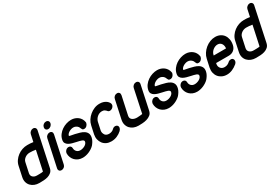

<svg xmlns="http://www.w3.org/2000/svg" viewBox="72 -1777 4119 2831"><g transform="rotate(-30 2132.0 -362.0)"><path d="M148 -193Q140 -152 166 -128Q192 -104 233 -104Q238 -104 252.5 -104Q267 -104 284 -104.5Q301 -105 316.5 -106Q332 -107 339 -110L410 -441Q386 -446 359 -448Q332 -450 306 -450Q286 -450 266 -443.5Q246 -437 229 -425Q212 -413 200 -396.5Q188 -380 184 -360ZM70 -361Q79 -406 105 -443.5Q131 -481 167 -508Q203 -535 245.5 -549.5Q288 -564 331 -564Q353 -564 380 -563Q407 -562 434 -557L460 -678Q465 -701 485.5 -717.5Q506 -734 529 -734Q554 -734 567 -717Q580 -700 575 -677L453 -102Q444 -61 417.5 -38Q391 -15 357 -4.5Q323 6 285.5 8Q248 10 218 10H209Q166 10 130 -4.5Q94 -19 69 -45.5Q44 -72 34 -109.5Q24 -147 34 -193Z M721 -613Q696 -613 683.5 -630Q671 -647 676 -670Q681 -695 700.5 -711Q720 -727 745 -727Q770 -727 783 -711Q796 -695 791 -670Q786 -647 766 -630Q746 -613 721 -613ZM641 -504Q646 -529 666.5 -545Q687 -561 710 -561Q735 -561 747.5 -545Q760 -529 755 -504L657 -47Q652 -22 632.5 -6Q613 10 588 10Q565 10 551.5 -6Q538 -22 543 -47Z M1250 -430Q1252 -425 1251.5 -418.5Q1251 -412 1249 -407Q1244 -385 1225.5 -367.5Q1207 -350 1181 -350Q1160 -350 1153 -360Q1146 -370 1139 -386L1140 -385Q1137 -392 1133.5 -400Q1130 -408 1125 -414Q1111 -431 1091.5 -440.5Q1072 -450 1050 -450Q1032 -450 1012.5 -444Q993 -438 976.5 -428Q960 -418 948 -404.5Q936 -391 933 -376Q932 -371 949 -367.5Q966 -364 992 -359Q1000 -357 1007.5 -356Q1015 -355 1023 -353Q1062 -344 1100 -333Q1138 -322 1166 -303.5Q1194 -285 1207.5 -255.5Q1221 -226 1211 -181Q1208 -167 1201.5 -151.5Q1195 -136 1186.5 -122.5Q1178 -109 1169.5 -97.5Q1161 -86 1155 -79Q1136 -59 1111.5 -43Q1087 -27 1060.5 -15.5Q1034 -4 1006 2Q978 8 953 8Q913 8 880.5 -5.5Q848 -19 824.5 -42.5Q801 -66 788 -98Q775 -130 775 -167L776 -166Q776 -175 777 -178Q782 -201 801 -218Q820 -235 846 -235Q866 -235 879 -222.5Q892 -210 892 -190Q892 -154 915 -130Q938 -106 976 -106Q995 -106 1015 -111.5Q1035 -117 1052 -126.5Q1069 -136 1081.5 -150Q1094 -164 1097 -181Q1100 -194 1092 -203Q1084 -212 1068.5 -218.5Q1053 -225 1031.5 -230Q1010 -235 987 -240Q954 -247 921 -256Q888 -265 863 -279.5Q838 -294 825 -317Q812 -340 820 -376Q829 -419 855.5 -454Q882 -489 918 -513.5Q954 -538 996 -551Q1038 -564 1077 -564Q1110 -564 1139.5 -554Q1169 -544 1192 -526Q1215 -508 1230 -483Q1245 -458 1250 -429Z M1548 -138Q1568 -158 1595 -158Q1616 -158 1628 -146Q1646 -129 1640 -102Q1636 -82 1617 -63H1618Q1580 -28 1534.5 -9Q1489 10 1438 10Q1393 10 1357.5 -6.5Q1322 -23 1298 -54Q1275 -85 1266 -124Q1257 -163 1266 -208L1295 -342Q1305 -389 1330.5 -428Q1356 -467 1392 -496Q1427 -525 1469.5 -542.5Q1512 -560 1559 -560Q1595 -560 1620.5 -552Q1646 -544 1663.5 -532.5Q1681 -521 1691.5 -508.5Q1702 -496 1708 -487H1707Q1718 -469 1714 -449Q1712 -438 1704 -426Q1696 -414 1685 -406Q1665 -392 1645 -392Q1634 -392 1623.5 -396.5Q1613 -401 1607 -411Q1606 -412 1604.5 -413Q1603 -414 1603 -416Q1595 -425 1579.5 -435.5Q1564 -446 1535 -446Q1491 -446 1455 -416Q1438 -402 1425.5 -382.5Q1413 -363 1408 -342L1379 -208Q1375 -187 1380 -169Q1385 -151 1396 -134H1395Q1419 -104 1464 -104Q1486 -104 1508.5 -112Q1531 -120 1548 -138Z M2115 -509Q2120 -532 2139.5 -548.5Q2159 -565 2184 -565Q2209 -565 2222 -548.5Q2235 -532 2230 -509L2144 -105Q2135 -62 2106 -39Q2077 -16 2040 -5.5Q2003 5 1965 7Q1927 9 1900 9Q1856 9 1820 -5.5Q1784 -20 1759.5 -47Q1735 -74 1725 -111.5Q1715 -149 1725 -195L1792 -506Q1797 -532 1816.5 -548Q1836 -564 1861 -564Q1884 -564 1897 -548Q1910 -532 1905 -506L1838 -195Q1833 -172 1840 -155Q1847 -138 1862 -127Q1877 -116 1897.5 -110.5Q1918 -105 1940 -105Q1962 -105 1988 -108Q2014 -111 2031 -113Z M2715 -430Q2717 -425 2716.5 -418.5Q2716 -412 2714 -407Q2709 -385 2690.5 -367.5Q2672 -350 2646 -350Q2625 -350 2618 -360Q2611 -370 2604 -386L2605 -385Q2602 -392 2598.5 -400Q2595 -408 2590 -414Q2576 -431 2556.5 -440.5Q2537 -450 2515 -450Q2497 -450 2477.5 -444Q2458 -438 2441.5 -428Q2425 -418 2413 -404.5Q2401 -391 2398 -376Q2397 -371 2414 -367.5Q2431 -364 2457 -359Q2465 -357 2472.5 -356Q2480 -355 2488 -353Q2527 -344 2565 -333Q2603 -322 2631 -303.5Q2659 -285 2672.5 -255.5Q2686 -226 2676 -181Q2673 -167 2666.5 -151.5Q2660 -136 2651.5 -122.5Q2643 -109 2634.5 -97.5Q2626 -86 2620 -79Q2601 -59 2576.5 -43Q2552 -27 2525.5 -15.5Q2499 -4 2471 2Q2443 8 2418 8Q2378 8 2345.5 -5.5Q2313 -19 2289.5 -42.5Q2266 -66 2253 -98Q2240 -130 2240 -167L2241 -166Q2241 -175 2242 -178Q2247 -201 2266 -218Q2285 -235 2311 -235Q2331 -235 2344 -222.5Q2357 -210 2357 -190Q2357 -154 2380 -130Q2403 -106 2441 -106Q2460 -106 2480 -111.5Q2500 -117 2517 -126.5Q2534 -136 2546.5 -150Q2559 -164 2562 -181Q2565 -194 2557 -203Q2549 -212 2533.5 -218.5Q2518 -225 2496.5 -230Q2475 -235 2452 -240Q2419 -247 2386 -256Q2353 -265 2328 -279.5Q2303 -294 2290 -317Q2277 -340 2285 -376Q2294 -419 2320.5 -454Q2347 -489 2383 -513.5Q2419 -538 2461 -551Q2503 -564 2542 -564Q2575 -564 2604.5 -554Q2634 -544 2657 -526Q2680 -508 2695 -483Q2710 -458 2715 -429Z M3197 -430Q3199 -425 3198.5 -418.5Q3198 -412 3196 -407Q3191 -385 3172.5 -367.5Q3154 -350 3128 -350Q3107 -350 3100 -360Q3093 -370 3086 -386L3087 -385Q3084 -392 3080.5 -400Q3077 -408 3072 -414Q3058 -431 3038.5 -440.5Q3019 -450 2997 -450Q2979 -450 2959.5 -444Q2940 -438 2923.5 -428Q2907 -418 2895 -404.5Q2883 -391 2880 -376Q2879 -371 2896 -367.5Q2913 -364 2939 -359Q2947 -357 2954.5 -356Q2962 -355 2970 -353Q3009 -344 3047 -333Q3085 -322 3113 -303.5Q3141 -285 3154.5 -255.5Q3168 -226 3158 -181Q3155 -167 3148.5 -151.5Q3142 -136 3133.5 -122.5Q3125 -109 3116.5 -97.5Q3108 -86 3102 -79Q3083 -59 3058.5 -43Q3034 -27 3007.5 -15.5Q2981 -4 2953 2Q2925 8 2900 8Q2860 8 2827.5 -5.5Q2795 -19 2771.5 -42.5Q2748 -66 2735 -98Q2722 -130 2722 -167L2723 -166Q2723 -175 2724 -178Q2729 -201 2748 -218Q2767 -235 2793 -235Q2813 -235 2826 -222.5Q2839 -210 2839 -190Q2839 -154 2862 -130Q2885 -106 2923 -106Q2942 -106 2962 -111.5Q2982 -117 2999 -126.5Q3016 -136 3028.5 -150Q3041 -164 3044 -181Q3047 -194 3039 -203Q3031 -212 3015.5 -218.5Q3000 -225 2978.5 -230Q2957 -235 2934 -240Q2901 -247 2868 -256Q2835 -265 2810 -279.5Q2785 -294 2772 -317Q2759 -340 2767 -376Q2776 -419 2802.5 -454Q2829 -489 2865 -513.5Q2901 -538 2943 -551Q2985 -564 3024 -564Q3057 -564 3086.5 -554Q3116 -544 3139 -526Q3162 -508 3177 -483Q3192 -458 3197 -429Z M3375 -333H3585Q3588 -356 3584 -376.5Q3580 -397 3569.5 -412.5Q3559 -428 3542.5 -437Q3526 -446 3504 -446Q3482 -446 3461 -437.5Q3440 -429 3423 -415Q3406 -401 3393.5 -382Q3381 -363 3377 -341ZM3516 -138Q3527 -149 3539 -153.5Q3551 -158 3563 -158Q3588 -158 3600.5 -140.5Q3613 -123 3608 -101Q3606 -93 3601 -83Q3596 -73 3587 -65Q3498 10 3407 10Q3362 10 3325.5 -7Q3289 -24 3265.5 -53.5Q3242 -83 3233 -122.5Q3224 -162 3233 -208L3262 -341Q3271 -386 3297 -426Q3323 -466 3359.5 -496Q3396 -526 3439.5 -543Q3483 -560 3528 -560Q3574 -560 3610.5 -542Q3647 -524 3669.5 -492.5Q3692 -461 3700 -418Q3708 -375 3697 -324Q3686 -275 3651.5 -247Q3617 -219 3566 -219H3351L3348 -208Q3339 -165 3363 -134.5Q3387 -104 3431 -104Q3461 -104 3483 -115.5Q3505 -127 3516 -138Z M3836 -193Q3828 -152 3854 -128Q3880 -104 3921 -104Q3926 -104 3940.5 -104Q3955 -104 3972 -104.5Q3989 -105 4004.5 -106Q4020 -107 4027 -110L4098 -441Q4074 -446 4047 -448Q4020 -450 3994 -450Q3974 -450 3954 -443.5Q3934 -437 3917 -425Q3900 -413 3888 -396.5Q3876 -380 3872 -360ZM3758 -361Q3767 -406 3793 -443.5Q3819 -481 3855 -508Q3891 -535 3933.5 -549.5Q3976 -564 4019 -564Q4041 -564 4068 -563Q4095 -562 4122 -557L4148 -678Q4153 -701 4173.5 -717.5Q4194 -734 4217 -734Q4242 -734 4255 -717Q4268 -700 4263 -677L4141 -102Q4132 -61 4105.5 -38Q4079 -15 4045 -4.5Q4011 6 3973.5 8Q3936 10 3906 10H3897Q3854 10 3818 -4.5Q3782 -19 3757 -45.5Q3732 -72 3722 -109.5Q3712 -147 3722 -193Z"/></g></svg>

Font: VDS
Style: Bold Italic
Weight: 700
Designer: artmaker
Foundry: artmaker
Version: Version 1.000 2009 initial release